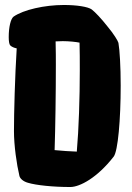

<svg xmlns="http://www.w3.org/2000/svg" viewBox="-20 -733 529 770"><path d="M455 -561C453 -569 437 -596 411 -627C386 -659 361 -685 348 -695C333 -706 288 -713 236 -713C159 -713 74 -694 34 -666C23 -657 15 -625 15 -584C15 -568 17 -555 21 -551C27 -545 37 -541 47 -539C40 -428 36 -280 36 -207C36 -149 47 -73 58 -27C61 -16 74 -5 92 0C125 10 193 17 262 17C300 17 370 -20 436 -105C453 -127 464 -253 464 -390C464 -465 460 -533 455 -561ZM199 -131C202 -221 204 -358 204 -474C204 -495 204 -531 203 -567C212 -567 222 -568 232 -568C256 -568 285 -565 299 -562C300 -529 300 -490 300 -450C300 -344 296 -215 288 -125C261 -126 228 -128 199 -131Z"/></svg>

Font: Manosque
Style: Regular
Weight: 400
Designer: Ariel Martín Pérez
Foundry: Ariel Martín Pérez
Version: Version 1.005;hotconv 1.0.109;makeotfexe 2.5.65596